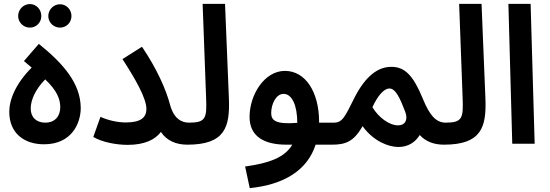

<svg xmlns="http://www.w3.org/2000/svg" viewBox="-20 -744 2847 994"><path d="M135 -601C168 -601 194 -628 194 -661C194 -695 168 -723 135 -723C101 -723 74 -695 74 -661C74 -628 101 -601 135 -601ZM291 -601C324 -601 350 -628 350 -661C350 -694 324 -722 291 -722C257 -722 230 -694 230 -661C230 -628 257 -601 291 -601Z M208 3C352 3 398 -107 398 -185C397 -311 311 -412 181 -517L104 -428L144 -394C61 -311 28 -228 28 -165C28 -56 103 3 208 3ZM214 -109C169 -109 139 -136 139 -182C139 -226 163 -281 214 -333C274 -276 292 -232 292 -189C292 -144 266 -109 214 -109Z M631 -110C589 -110 540 -121 500 -139L463 -35C508 -8 582 6 641 6C730 6 784 -22 813 -61C844 -14 894 5 950 5C993 5 1017 -20 1017 -54C1017 -85 999 -109 959 -109C921 -109 880 -128 860 -203C840 -279 793 -387 715 -502L614 -438C681 -335 738 -235 738 -180C738 -135 708 -110 631 -110Z M950 5C1145 5 1171 -86 1165 -235L1145 -724H1029L1047 -238C1051 -134 1047 -109 959 -109Z M1273 230C1450 212 1571 138 1614 5H1697C1739 5 1764 -18 1764 -54C1764 -86 1745 -109 1707 -109H1632C1632 -110 1632 -111 1632 -113C1632 -267 1562 -377 1455 -377C1348 -377 1272 -252 1272 -139C1272 -40 1344 5 1463 5H1493C1454 72 1372 101 1249 118ZM1384 -159C1384 -205 1409 -258 1448 -258C1492 -258 1519 -198 1519 -108C1406 -99 1384 -121 1384 -159Z M1697 5C1767 5 1811 -9 1857 -91C1914 -12 1992 17 2043 17C2094 17 2131 -9 2153 -45C2184 -11 2227 5 2278 5C2321 5 2345 -21 2345 -54C2345 -85 2327 -109 2288 -109C2237 -109 2204 -147 2169 -233C2120 -352 2077 -398 2006 -398C1941 -398 1874 -356 1813 -234C1765 -138 1753 -109 1707 -109ZM1908 -189C1936 -250 1968 -285 1995 -286C2028 -286 2050 -238 2078 -165C2094 -122 2076 -95 2041 -95C1995 -95 1940 -136 1908 -189Z M2278 5C2473 5 2499 -86 2493 -235L2473 -724H2357L2375 -238C2379 -134 2375 -109 2287 -109Z M2632 0H2748L2727 -724H2612Z"/></svg>

Font: Noto Sans Arabic SemCond SemBd
Style: Regular
Weight: 600
Width: 4
Designer: Monotype Design Team, Nadine Chahine, Nizar Qandah and Khaled Hosny
Foundry: Monotype Imaging Inc.
Version: Version 2.012